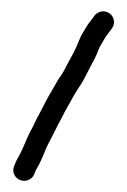

<svg xmlns="http://www.w3.org/2000/svg" viewBox="-64 -851 725 1093"><g transform="rotate(5 298.5 -304.5)"><path d="M141.5 188.5C156.5 180.2 166.3 168 171 152C175.4 132.4 183.8 115.6 192 98C202.3 73.6 217.4 26.4 226 -2C239.3 -40 251.2 -62.1 265 -100C275.7 -127.6 288.2 -156.8 300 -184C315.8 -227.4 337.2 -266.9 354 -308C366 -333.5 376.7 -354 390 -378C403.1 -402 413.5 -431.2 425 -458L437 -488C440.3 -496.7 443 -503 445 -507L453 -525C462.3 -548.2 470.2 -570 477 -597C483.5 -613.1 493.7 -630.1 500 -646C509.3 -667.6 522.7 -683.7 534 -704L539 -713C558.9 -745.1 541.8 -782.4 517 -796.5C484 -815.2 447.9 -799.1 433 -775L428 -766C417.7 -748 407.5 -735.8 397 -716C383.2 -685.7 367.7 -661.1 358 -627C343.5 -573.7 320 -525 299 -476C288.2 -445.9 272.4 -416.9 257 -390C249.1 -375.5 235.3 -340.5 226 -323C205.6 -282.3 186.5 -231.3 168 -188C156.4 -163.8 146.2 -133.9 137 -110L125 -82C110.2 -46.1 95 10.6 79 48C70.9 66.6 59.3 90.3 55 109L52 119C36.2 173.1 95 214.3 141.5 188.5Z"/></g></svg>

Font: Smoothie
Style: Regular
Weight: 400
Foundry: Cannot Into Space Fonts
Version: Version 0.8